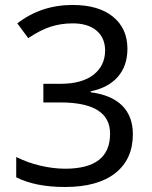

<svg xmlns="http://www.w3.org/2000/svg" viewBox="-20 -810 612 774"><path d="M345.7 -441.9V-438Q429.2 -427.2 472.4 -384.3Q515.6 -341.3 515.6 -269Q515.6 -168 444.8 -112.1Q374 -56.2 241.7 -56.2Q123 -56.2 45.4 -95.2V-177.2Q90.8 -154.3 142.8 -142.1Q194.8 -129.9 242.7 -129.9Q333 -129.9 378.4 -165Q423.8 -200.2 423.8 -271Q423.8 -334 373.8 -365.5Q323.7 -397 223.6 -397H154.8V-472.2H224.6Q309.6 -472.2 356.4 -508.3Q403.3 -544.4 403.8 -606.9Q403.3 -658.2 368.7 -687Q334 -715.8 273.4 -715.8Q226.1 -715.8 184.8 -702.6Q143.6 -689.5 93.8 -656.2L49.8 -715.8Q146 -790 272.5 -790Q377.9 -790 435.8 -742.4Q493.7 -694.8 493.7 -613.3Q493.7 -545.4 455.8 -501.2Q418 -457 345.7 -441.9Z"/></svg>

Font: Noto Sans Malayalam UI
Style: Regular
Weight: 400
Designer: Monotype Design team
Foundry: Monotype Imaging Inc.
Version: Version 1.03